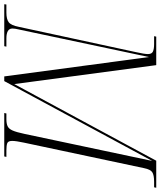

<svg xmlns="http://www.w3.org/2000/svg" viewBox="37 -808 754 902"><g transform="rotate(90 414.0 -357.0)"><path d="M-17 0 -16 -10H22Q53 -10 67.5 -21Q82 -32 89 -68L208 -619Q217 -659 217 -675Q217 -693 205 -698.5Q193 -704 170 -704H133L135 -714H269L358 -47L718 -714H845L843 -704H817Q786 -704 772.5 -695.5Q759 -687 753 -657L633 -92Q625 -55 625 -37Q625 -18 636 -14Q647 -10 669 -10H700L698 0H494L496 -10H523Q543 -10 555.5 -15.5Q568 -21 576 -39Q584 -57 592 -95L719 -695L344 0H322L231 -680L101 -66Q99 -58 98 -51Q97 -44 97 -38Q97 -10 144 -10H182L180 0Z"/></g></svg>

Font: Noto Serif Display Condensed ExtraLight
Style: Italic
Weight: 200
Width: 3
Italic angle: -12°
Designer: Monotype Design Team
Foundry: Monotype Imaging Inc.
Version: Version 2.009